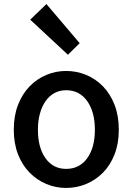

<svg xmlns="http://www.w3.org/2000/svg" viewBox="-20 -914 654 947"><path d="M306 13Q255 13 208.5 -6.5Q162 -26 126 -62.5Q90 -99 69 -152.5Q48 -206 48 -274Q48 -343 69 -397Q90 -451 126 -488Q162 -525 208.5 -544.5Q255 -564 306 -564Q358 -564 405 -544.5Q452 -525 488 -488Q524 -451 545 -397Q566 -343 566 -274Q566 -206 545 -152.5Q524 -99 488 -62.5Q452 -26 405 -6.5Q358 13 306 13ZM306 -81Q372 -81 410 -133.5Q448 -186 448 -274Q448 -362 410 -415.5Q372 -469 306 -469Q274 -469 248.5 -455Q223 -441 205 -415.5Q187 -390 177 -354Q167 -318 167 -274Q167 -186 204.5 -133.5Q242 -81 306 -81ZM129 -817 209 -894 373 -701 315 -644Z"/></svg>

Font: Kinto Sans Med
Style: Regular
Weight: 500
Designer: Authors: Ryoko NISHIZUKA  (kana & ideographs); Paul D. Hunt (Latin, Greek & Cyrillic); Wenlong ZHANG  (bopomofo); Sandol
Foundry: Adobe Systems Incorporated, ookami Inc.
Version: Version 0.001